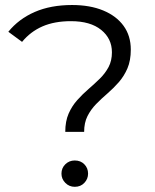

<svg xmlns="http://www.w3.org/2000/svg" viewBox="-20 -726 607 751"><path d="M235.3 -210.1Q235.3 -251.6 248.4 -281.6Q261.6 -311.6 282.4 -334.7Q303.2 -357.9 326.5 -378Q349.9 -398.2 370.7 -418.6Q391.5 -439.1 404.7 -463.8Q417.8 -488.5 417.8 -521.4Q417.8 -575.1 375.7 -609.1Q333.7 -643.2 257.4 -643.2Q193.3 -643.2 146.2 -622.8Q99.2 -602.3 66.3 -562.2L12.6 -601.7Q53.3 -651.9 115.9 -679.2Q178.5 -706.4 261.9 -706.4Q331.9 -706.4 383.5 -685.1Q435.1 -663.8 463.4 -624.9Q491.6 -586 491.6 -532Q491.6 -489.3 478.5 -458.7Q465.3 -428 444.5 -404.3Q423.7 -380.7 400.4 -360.5Q377 -340.4 356.2 -319.2Q335.4 -297.9 322.2 -271.9Q309.1 -245.9 309.1 -210.1ZM272.5 4.7Q250.6 4.7 235.5 -10.7Q220.4 -26 220.4 -46.8Q220.4 -68.6 235.5 -83.4Q250.6 -98.3 272.5 -98.3Q295.4 -98.3 309.9 -83.4Q324.5 -68.6 324.5 -46.8Q324.5 -26 309.9 -10.7Q295.4 4.7 272.5 4.7Z"/></svg>

Font: Montserrat Alternates Thin
Style: Regular
Weight: 100
Designer: Julieta Ulanovsky
Foundry: Julieta Ulanovsky
Version: Version 9.000